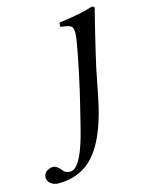

<svg xmlns="http://www.w3.org/2000/svg" viewBox="-195 -484 583 788"><g transform="rotate(-15 96.5 -89.5)"><path d="M178.2 -307.1Q185.5 -354 172.4 -364.3Q161.6 -372.1 127.9 -375Q127 -387.2 129.4 -393.1Q226.6 -405.8 272.5 -421.9Q283.7 -420.9 284.2 -415Q283.7 -413.6 258.3 -311Q234.9 -213.4 226.1 -172.9Q218.8 -137.7 204.6 -64Q165 140.6 78.1 205.1Q74.7 207.5 72.8 209Q24.4 242.7 -44.4 243.2Q-71.8 243.2 -85.9 223.6Q-92.8 212.4 -90.3 200.2Q-85.9 179.7 -59.6 172.9Q-55.2 171.9 -52.7 171.9Q-33.7 171.9 -16.6 194.8Q-14.6 197.3 -14.2 198.2Q-10.3 203.1 -2.2 206.1Q5.9 209 14.6 209Q55.2 209 91.3 82Q100.6 48.8 124.5 -49.8Q138.7 -106.9 153.3 -176.8Q169.4 -252.9 178.2 -307.1Z"/></g></svg>

Font: Linux Libertine Display Slanted O
Style: Slanted
Weight: 400
Designer: Philipp H. Poll
Foundry: Philipp H. Poll
Version: Version 5.0.9